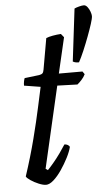

<svg xmlns="http://www.w3.org/2000/svg" viewBox="-56 -837 506 875"><g transform="rotate(-5 197.0 -400.0)"><path d="M119 0Q106 0 85.5 -8.5Q65 -17 49 -28Q33 -39 30 -46Q59 -134 79.5 -214Q100 -294 113 -355Q126 -416 133 -447L58 -459Q58 -470 60 -479.5Q62 -489 64 -493L131 -501Q142 -503 146.5 -507.5Q151 -512 153 -524L178 -666Q189 -671 208.5 -674.5Q228 -678 246 -679L259 -663L221 -500H329L338 -487Q332 -474 320.5 -461.5Q309 -449 301 -443L209 -446L123 -73L133 -66Q143 -76 159.5 -95.5Q176 -115 192 -137.5Q208 -160 218 -176Q227 -176 233.5 -172Q240 -168 242 -163Q237 -142 223 -114.5Q209 -87 191 -60.5Q173 -34 154 -17Q135 0 119 0ZM317 -543Q305 -543 298.5 -545Q292 -547 289 -549L318 -789Q326 -793 339.5 -796.5Q353 -800 361 -800Q370 -800 377.5 -790.5Q385 -781 389.5 -768.5Q394 -756 394 -748Q394 -738 386 -713Q378 -688 366 -656Q354 -624 341 -593.5Q328 -563 317 -543Z"/></g></svg>

Font: Texturina 72pt 72pt Medium
Style: Italic
Weight: 500
Italic angle: -11°
Designer: Guillermo Torres Carreño
Foundry: Omnibus-Type
Version: Version 1.002; ttfautohint (v1.8.3)